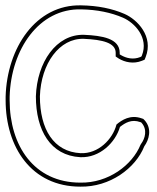

<svg xmlns="http://www.w3.org/2000/svg" viewBox="-20 -665 586 717"><path d="M1 -291C1 -116 97 32 280 32C390 34 486 -36 519 -119C536 -142 549 -184 520 -216L515 -221L509 -223C467 -238 435 -217 415 -200C401 -145 347 -90 281 -93C180 -98 129 -183 129 -305C133 -428 202 -523 293 -520C363 -517 412 -505 412 -468V-454L424 -446C446 -433 478 -425 510 -438L520 -442L524 -452C554 -529 493 -592 445 -613C399 -633 345 -644 283 -645C114 -649 6 -486 1 -304ZM16 -291V-304C21 -481 126 -634 283 -630C343 -629 395 -618 439 -599C483 -580 536 -524 510 -458L508 -454L504 -452C477 -441 451 -448 432 -459L427 -462V-468C427 -522 360 -532 294 -535C190 -538 118 -432 114 -305C114 -179 168 -84 280 -78C353 -75 411 -133 428 -191C447 -206 471 -221 504 -209L507 -208L509 -206C531 -181 522 -148 507 -128L506 -126L505 -125C474 -48 384 19 280 17C107 17 16 -121 16 -291Z"/></svg>

Font: Snowfall
Style: BlkOl
Weight: 900
Designer: Jasper
Foundry: Cannot Into Space Fonts
Version: Version 0.9